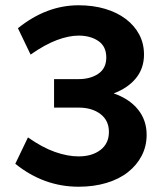

<svg xmlns="http://www.w3.org/2000/svg" viewBox="-20 -698 614 728"><path d="M278 10Q146 10 38 -77L86 -177Q140 -139 188 -122Q236 -105 278 -105Q329 -105 361 -129.5Q393 -154 393 -198Q393 -241 361 -265.5Q329 -290 278 -290H185V-398H278Q323 -398 353 -418.5Q383 -439 383 -480Q383 -522 353 -542.5Q323 -563 278 -563Q241 -563 195.5 -546Q150 -529 96 -491L48 -591Q156 -678 278 -678Q333 -678 378.5 -664.5Q424 -651 457 -626Q490 -601 508 -567Q526 -533 526 -491Q526 -439 495.5 -401.5Q465 -364 411 -344Q471 -323 503.5 -282.5Q536 -242 536 -187Q536 -144 517.5 -108Q499 -72 465.5 -45.5Q432 -19 384 -4.5Q336 10 278 10Z"/></svg>

Font: Celebes
Style: Bold
Weight: 700
Designer: Anugrah Pasau
Foundry: Lafontype
Version: Version 1.000; ttfautohint (v1.8.4)